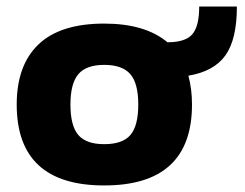

<svg xmlns="http://www.w3.org/2000/svg" viewBox="-20 -556 747 586"><path d="M31 -237Q31 -357 97.5 -420.5Q164 -484 298 -484Q423 -484 491 -427Q546 -427 567 -451.5Q588 -476 588 -536H703Q703 -436 668 -387Q633 -338 555 -325Q566 -284 566 -237Q566 10 298 10Q31 10 31 -237ZM402 -237Q402 -302 377.5 -330Q353 -358 298 -358Q243 -358 219 -329.5Q195 -301 195 -237Q195 -172 219 -144Q243 -116 298 -116Q354 -116 378 -144Q402 -172 402 -237Z"/></svg>

Font: Kanit SemiBold
Style: Regular
Weight: 600
Designer: Katatrad Team
Foundry: CadsonDemak
Version: Version 1.030